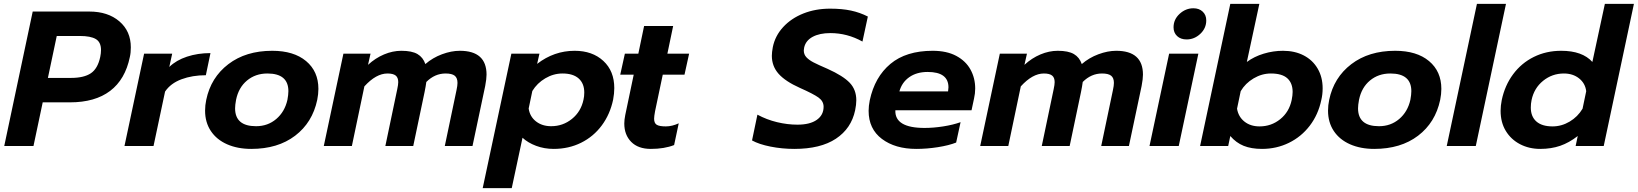

<svg xmlns="http://www.w3.org/2000/svg" viewBox="-20 -759 8513 998"><path d="M150 -699H444Q541 -699 600.5 -648Q660 -597 660 -513Q660 -484 655 -463Q631 -346 552.5 -286.5Q474 -227 344 -227H202L154 0H2ZM349 -354Q416 -354 452 -378Q488 -402 501 -463Q505 -482 505 -499Q505 -540 478 -556Q451 -572 395 -572H275L229 -354Z M729 -480H875L860 -411Q896 -446 952 -464.5Q1008 -483 1074 -483L1050 -368Q980 -368 923.5 -347Q867 -326 838 -283L778 0H627Z M1046 -184Q1046 -212 1052 -240Q1076 -356 1167 -425.5Q1258 -495 1395 -495Q1507 -495 1571 -441.5Q1635 -388 1635 -297Q1635 -270 1629 -240Q1604 -122 1514 -53.5Q1424 15 1286 15Q1215 15 1160.5 -9Q1106 -33 1076 -78Q1046 -123 1046 -184ZM1474 -240Q1479 -267 1479 -285Q1479 -377 1370 -377Q1308 -377 1264 -340.5Q1220 -304 1207 -240Q1202 -213 1202 -196Q1202 -103 1311 -103Q1372 -103 1416 -140.5Q1460 -178 1474 -240Z M1765 -480H1906L1893 -422Q1931 -457 1976 -476Q2021 -495 2066 -495Q2121 -495 2150 -478Q2179 -461 2191 -426Q2229 -459 2277.5 -477Q2326 -495 2370 -495Q2509 -495 2509 -371Q2509 -349 2502 -312L2436 0H2292L2353 -291Q2358 -314 2358 -328Q2358 -354 2343.5 -365.5Q2329 -377 2296 -377Q2240 -377 2196 -333Q2193 -310 2187 -281L2128 0H1983L2045 -296Q2050 -319 2050 -332Q2050 -356 2036.5 -366.5Q2023 -377 1994 -377Q1935 -377 1874 -310L1809 0H1663Z M2638 -480H2784L2772 -427Q2860 -495 2967 -495Q3059 -495 3116 -442.5Q3173 -390 3173 -301Q3173 -273 3167 -241Q3151 -165 3108 -107Q3065 -49 3000.5 -17Q2936 15 2858 15Q2809 15 2766.5 -1Q2724 -17 2696 -43L2640 219H2489ZM3013 -241Q3017 -258 3017 -278Q3017 -325 2988 -351Q2959 -377 2904 -377Q2857 -377 2814.5 -352Q2772 -327 2747 -286L2728 -195Q2734 -153 2766 -128Q2798 -103 2845 -103Q2906 -103 2953 -141Q3000 -179 3013 -241Z M3225 -117Q3225 -136 3230 -161L3274 -371H3204L3228 -480H3298L3328 -624H3479L3449 -480H3562L3538 -371H3425L3385 -181Q3380 -154 3380 -142Q3380 -119 3393.5 -110.5Q3407 -102 3441 -102Q3473 -102 3508 -118L3484 -5Q3433 15 3363 15Q3297 15 3261 -21.5Q3225 -58 3225 -117Z M3889 -29 3917 -163Q3965 -137 4019 -124Q4073 -111 4125 -111Q4190 -111 4225.5 -136Q4261 -161 4261 -204Q4261 -233 4234.5 -252Q4208 -271 4138 -302Q4062 -336 4027 -375.5Q3992 -415 3992 -469Q3992 -487 3997 -514Q4009 -573 4051 -618.5Q4093 -664 4156 -689Q4219 -714 4295 -714Q4357 -714 4403.5 -704Q4450 -694 4491 -673L4463 -543Q4384 -587 4296 -587Q4240 -587 4204 -567.5Q4168 -548 4160 -512Q4158 -502 4158 -497Q4158 -476 4171.5 -461.5Q4185 -447 4208 -435Q4231 -423 4282 -401Q4362 -365 4396.5 -329Q4431 -293 4431 -238Q4431 -215 4425 -186Q4405 -91 4325 -38Q4245 15 4109 15Q4045 15 3985 3Q3925 -9 3889 -29Z M4495 -183Q4495 -208 4501 -238Q4527 -359 4608.5 -427Q4690 -495 4828 -495Q4901 -495 4950.5 -468.5Q5000 -442 5024.5 -397.5Q5049 -353 5049 -299Q5049 -273 5043 -247L5030 -186H4634Q4630 -94 4786 -94Q4832 -94 4883 -102Q4934 -110 4973 -124L4950 -18Q4912 -3 4855 6Q4798 15 4743 15Q4633 15 4564 -37Q4495 -89 4495 -183ZM4908 -284Q4910 -298 4910 -305Q4910 -385 4802 -385Q4745 -385 4706.5 -358Q4668 -331 4655 -284Z M5177 -480H5318L5305 -422Q5343 -457 5388 -476Q5433 -495 5478 -495Q5533 -495 5562 -478Q5591 -461 5603 -426Q5641 -459 5689.5 -477Q5738 -495 5782 -495Q5921 -495 5921 -371Q5921 -349 5914 -312L5848 0H5704L5765 -291Q5770 -314 5770 -328Q5770 -354 5755.5 -365.5Q5741 -377 5708 -377Q5652 -377 5608 -333Q5605 -310 5599 -281L5540 0H5395L5457 -296Q5462 -319 5462 -332Q5462 -356 5448.5 -366.5Q5435 -377 5406 -377Q5347 -377 5286 -310L5221 0H5075Z M6080 -617Q6080 -658 6111.5 -687Q6143 -716 6183 -716Q6213 -716 6231.5 -698.5Q6250 -681 6250 -653Q6250 -612 6219 -583Q6188 -554 6148 -554Q6117 -554 6098.5 -571.5Q6080 -589 6080 -617ZM6057 -480H6209L6107 0H5955Z M6375 -52 6364 0H6218L6375 -739H6526L6461 -437Q6499 -465 6548.5 -480Q6598 -495 6649 -495Q6710 -495 6756.5 -471Q6803 -447 6829 -402.5Q6855 -358 6855 -300Q6855 -268 6848 -239Q6832 -163 6788 -105.5Q6744 -48 6679.5 -16.5Q6615 15 6540 15Q6484 15 6444.5 -1Q6405 -17 6375 -52ZM6694 -239Q6699 -264 6699 -281Q6699 -327 6671.5 -352Q6644 -377 6586 -377Q6539 -377 6496 -351.5Q6453 -326 6429 -285L6410 -194Q6417 -152 6448.5 -127Q6480 -102 6527 -102Q6588 -102 6634.5 -139.5Q6681 -177 6694 -239Z M6883 -184Q6883 -212 6889 -240Q6913 -356 7004 -425.5Q7095 -495 7232 -495Q7344 -495 7408 -441.5Q7472 -388 7472 -297Q7472 -270 7466 -240Q7441 -122 7351 -53.5Q7261 15 7123 15Q7052 15 6997.5 -9Q6943 -33 6913 -78Q6883 -123 6883 -184ZM7311 -240Q7316 -267 7316 -285Q7316 -377 7207 -377Q7145 -377 7101 -340.5Q7057 -304 7044 -240Q7039 -213 7039 -196Q7039 -103 7148 -103Q7209 -103 7253 -140.5Q7297 -178 7311 -240Z M7657 -739H7808L7651 0H7500Z M7780 -183Q7780 -209 7786 -239Q7802 -315 7845 -373Q7888 -431 7952.5 -463Q8017 -495 8095 -495Q8205 -495 8257 -437L8322 -739H8473L8316 0H8170L8181 -52Q8136 -17 8089.5 -1Q8043 15 7986 15Q7928 15 7881 -9.5Q7834 -34 7807 -78.5Q7780 -123 7780 -183ZM8206 -194 8225 -285Q8220 -326 8188 -351.5Q8156 -377 8109 -377Q8048 -377 8001 -339Q7954 -301 7941 -239Q7937 -220 7937 -200Q7937 -153 7966 -127.5Q7995 -102 8050 -102Q8097 -102 8139 -127Q8181 -152 8206 -194Z"/></svg>

Font: Prompt Semibold
Style: Italic
Weight: 600
Italic angle: -12°
Designer: Katatrad Team
Foundry: CadsonDemak
Version: Version 1.000